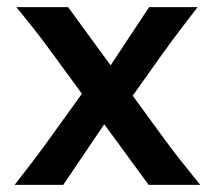

<svg xmlns="http://www.w3.org/2000/svg" viewBox="-20 -518 602 538"><path d="M396.5 0 128.4 -366.2Q112.3 -388.7 98.9 -406.2Q85.4 -423.8 68.8 -444.8Q52.2 -465.8 25.9 -498H170.9L438 -131.8Q453.6 -110.8 467 -93Q480.5 -75.2 497.8 -54Q515.1 -32.7 541 0ZM242.2 -300.8 280.8 -182.6 157.2 0H21Q48.3 -35.2 65.4 -57.4Q82.5 -79.6 95 -96.7Q107.4 -113.8 120.6 -131.8ZM314.9 -197.8 278.3 -317.4 397.9 -498H533.7Q508.8 -465.8 491.9 -443.6Q475.1 -421.4 461.9 -403.8Q448.7 -386.2 434.6 -366.2Z"/></svg>

Font: Kanchenjunga
Style: Bold
Weight: 700
Designer: Becca Hirsbrunner Spalinger
Foundry: SIL International
Version: Version 2.001